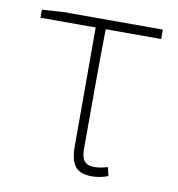

<svg xmlns="http://www.w3.org/2000/svg" viewBox="-66 -588 612 661"><g transform="rotate(10 239.5 -257.0)"><path d="M298 13C321 13 343 7 354 2L347 -28C334 -24 317 -20 301 -20C268 -20 255 -37 255 -75C255 -215 255 -353 257 -494H451V-527H101L29 -522V-494H222V-81C222 -14 242 13 298 13Z"/></g></svg>

Font: Source Han Sans JP ExtraLight
Style: Regular
Weight: 250
Designer: Ryoko NISHIZUKA 西塚涼子 (kana, bopomofo & ideographs); Paul D. Hunt (Latin, Greek & Cyrillic); Sandoll Communications 산돌커뮤니
Foundry: Adobe
Version: Version 2.001;hotconv 1.0.107;makeotfexe 2.5.65593